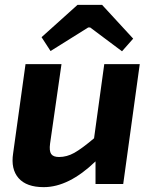

<svg xmlns="http://www.w3.org/2000/svg" viewBox="-20 -757 627 790"><path d="M188 -547 151 -604 299 -737H400L528 -598L482 -546L351 -644H343ZM555 -493 487 0H373V-93Q263 13 160 13Q89 13 56.5 -24Q24 -61 34 -126L85 -493H233L186 -166Q182 -136 190.5 -123.5Q199 -111 223 -111Q255 -111 285.5 -128Q316 -145 367 -188L409 -493Z"/></svg>

Font: Exo 2.0
Style: Bold Italic
Weight: 700
Italic angle: -8°
Designer: Natanael Gama
Version: Version 1.001;PS 001.001;hotconv 1.0.70;makeotf.lib2.5.58329